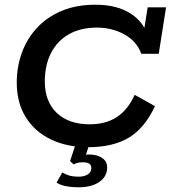

<svg xmlns="http://www.w3.org/2000/svg" viewBox="-20 -614 724 814"><path d="M354 10Q264 10 195.5 -23Q127 -56 89 -117.5Q51 -179 51 -264Q51 -329 72 -388.5Q93 -448 135.5 -494.5Q178 -541 240.5 -567.5Q303 -594 385 -594Q477 -594 535.5 -555.5Q594 -517 612 -447L587 -463L606 -583H684L653 -386H579Q560 -439 507.5 -468Q455 -497 391 -497Q322 -497 272.5 -469Q223 -441 196.5 -389.5Q170 -338 170 -269Q170 -183 221 -135Q272 -87 360 -87Q428 -87 475 -117.5Q522 -148 551 -212L637 -164Q593 -70 525.5 -30Q458 10 354 10ZM313 180Q283 180 258.5 175Q234 170 220 160L244 117Q255 124 271.5 129.5Q288 135 314 135Q337 135 352 125.5Q367 116 367 100Q369 74 331 74Q323 74 313 75.5Q303 77 292 83L277 69L302 -7H360L339 59L312 51Q335 41 358 41Q393 41 415 57Q437 73 434 103Q431 138 398.5 159Q366 180 313 180Z"/></svg>

Font: Rokkitt SemiBold
Style: Italic
Weight: 600
Italic angle: -9°
Designer: Vernon Adams
Foundry: Vernon Adams
Version: Version 3.103